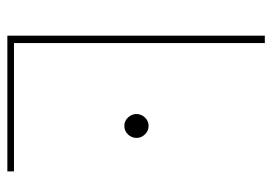

<svg xmlns="http://www.w3.org/2000/svg" viewBox="-129 -611 740 522"><g transform="rotate(90 241.0 -350.0)"><path d="M77 0V-700H97V-18H446V0ZM322 -318Q309 -318 299.5 -328Q290 -338 290 -351Q290 -364 299.5 -374Q309 -384 322 -384Q336 -384 345.5 -374Q355 -364 355 -351Q355 -338 345.5 -328Q336 -318 322 -318Z"/></g></svg>

Font: DM Sans 12pt Thin
Style: Regular
Weight: 250
Version: Version 4.004;gftools[0.9.30]